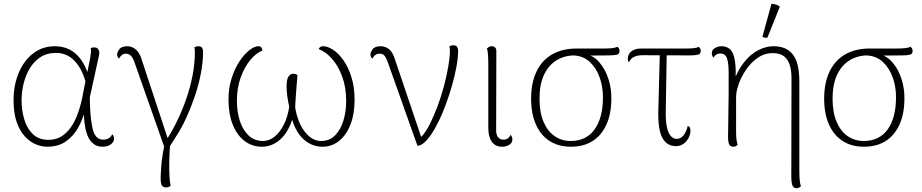

<svg xmlns="http://www.w3.org/2000/svg" viewBox="-20 -756 4828 1005"><path d="M227 12Q198 12 167.5 -0.5Q137 -13 110.5 -41.5Q84 -70 67.5 -116.5Q51 -163 51 -233Q51 -309 77.5 -373.5Q104 -438 153 -476Q202 -514 267 -514Q308 -514 341.5 -498Q375 -482 401 -448Q427 -414 444 -359L430 -320Q411 -394 371 -436.5Q331 -479 273 -479Q225 -479 190.5 -456Q156 -433 134.5 -396Q113 -359 103 -316Q93 -273 93 -233Q93 -177 107.5 -129.5Q122 -82 153 -53Q184 -24 234 -24Q273 -24 301.5 -42Q330 -60 350 -88.5Q370 -117 383 -150.5Q396 -184 404 -216.5Q412 -249 416 -274L452 -452Q455 -470 456 -480.5Q457 -491 455 -504Q458 -506 462.5 -507Q467 -508 472 -508Q485 -508 491.5 -501.5Q498 -495 499.5 -485.5Q501 -476 498 -465L450 -246Q451 -142 464.5 -83.5Q478 -25 520 -25Q536 -25 548.5 -32Q561 -39 567 -53Q577 -46 577 -30Q577 -14 561 -1Q545 12 516 12Q469 12 444 -34Q419 -80 418 -188L425 -181Q414 -132 389 -87.5Q364 -43 324.5 -15.5Q285 12 227 12Z M853 35 845 28 685 -427Q676 -454 664.5 -464.5Q653 -475 640 -475Q625 -475 616.5 -467Q608 -459 603 -449Q599 -452 596 -457.5Q593 -463 593 -471Q593 -482 604.5 -498Q616 -514 647 -514Q671 -514 691.5 -496.5Q712 -479 723 -440L868 -1L849 -20Q880 -67 907 -122.5Q934 -178 955 -238.5Q976 -299 988 -361.5Q1000 -424 1000 -486Q1000 -493 999 -499.5Q998 -506 997 -508Q1000 -510 1006 -512Q1012 -514 1018 -514Q1033 -514 1038 -505Q1043 -496 1043 -487Q1043 -431 1031 -369.5Q1019 -308 998.5 -248.5Q978 -189 954 -137Q930 -85 905 -47ZM850 225Q834 225 827.5 215Q821 205 821 179Q821 156 823.5 121.5Q826 87 831.5 52.5Q837 18 842 -6L871 -7Q867 38 866 83.5Q865 129 867 164.5Q869 200 873 216Q869 220 863 222.5Q857 225 850 225Z M1671 -514Q1695 -514 1723.5 -495.5Q1752 -477 1777.5 -441Q1803 -405 1819.5 -352.5Q1836 -300 1836 -233Q1836 -159 1814.5 -104Q1793 -49 1755 -18.5Q1717 12 1668 12Q1612 12 1569 -27Q1526 -66 1506 -141H1513Q1491 -66 1448 -27Q1405 12 1351 12Q1299 12 1259.5 -18.5Q1220 -49 1198 -104.5Q1176 -160 1176 -234Q1176 -296 1192.5 -347Q1209 -398 1234 -435.5Q1259 -473 1285.5 -493.5Q1312 -514 1332 -514Q1344 -514 1348.5 -507Q1353 -500 1353 -491Q1321 -479 1290.5 -442.5Q1260 -406 1240 -351Q1220 -296 1220 -227Q1220 -172 1235 -124.5Q1250 -77 1280.5 -47.5Q1311 -18 1357 -18Q1389 -18 1417 -40.5Q1445 -63 1465.5 -103.5Q1486 -144 1494 -197Q1489 -219 1484.5 -247Q1480 -275 1480 -304Q1480 -340 1490 -355Q1500 -370 1515 -370Q1520 -370 1526 -368.5Q1532 -367 1537 -363Q1534 -323 1530.5 -280.5Q1527 -238 1525 -193Q1539 -112 1576.5 -65Q1614 -18 1661 -18Q1705 -18 1734 -47.5Q1763 -77 1777.5 -124.5Q1792 -172 1792 -228Q1792 -297 1772 -353Q1752 -409 1719 -447Q1686 -485 1648 -499Q1654 -514 1671 -514Z M2165 7 2011 -427Q2002 -453 1993 -464Q1984 -475 1968 -475Q1952 -475 1943 -467Q1934 -459 1929 -449Q1925 -452 1922 -457.5Q1919 -463 1919 -471Q1919 -482 1930.5 -498Q1942 -514 1973 -514Q1997 -514 2017 -498Q2037 -482 2049 -440L2189 -26L2167 -30Q2181 -32 2198.5 -55Q2216 -78 2234 -115Q2252 -152 2269 -196Q2288 -247 2303 -302.5Q2318 -358 2326.5 -408Q2335 -458 2335 -491Q2335 -498 2334 -505Q2333 -512 2332 -513Q2335 -515 2340.5 -517Q2346 -519 2352 -519Q2368 -519 2373 -510Q2378 -501 2378 -493Q2378 -454 2369 -405.5Q2360 -357 2345.5 -306.5Q2331 -256 2313.5 -209Q2296 -162 2279 -127Q2259 -85 2238.5 -54.5Q2218 -24 2199.5 -8.5Q2181 7 2165 7Z M2610 12Q2572 12 2554 -14.5Q2536 -41 2536 -85V-413Q2536 -445 2534.5 -467.5Q2533 -490 2529 -503Q2535 -508 2540.5 -511Q2546 -514 2554 -514Q2566 -514 2572.5 -506.5Q2579 -499 2578 -483L2577 -81Q2576 -52 2586.5 -38.5Q2597 -25 2615 -25Q2629 -25 2638 -31.5Q2647 -38 2653 -50Q2658 -44 2660 -38Q2662 -32 2662 -26Q2662 -8 2645.5 2Q2629 12 2610 12Z M2968 12Q2904 12 2857.5 -17.5Q2811 -47 2785.5 -103.5Q2760 -160 2760 -240Q2760 -322 2788 -381Q2816 -440 2869.5 -471Q2923 -502 2999 -502H3141Q3166 -502 3184 -504Q3202 -506 3212 -511Q3215 -509 3219 -503.5Q3223 -498 3223 -490Q3223 -473 3208.5 -469.5Q3194 -466 3165 -466L3047 -465L2989 -466Q2933 -466 2891 -439Q2849 -412 2826.5 -362Q2804 -312 2804 -240Q2804 -168 2825 -118.5Q2846 -69 2883 -43.5Q2920 -18 2967 -18Q3048 -18 3091.5 -77.5Q3135 -137 3136 -242Q3137 -299 3119.5 -349Q3102 -399 3067.5 -431.5Q3033 -464 2980 -466L3038 -475Q3085 -467 3117 -430Q3149 -393 3165 -342Q3181 -291 3180 -240Q3180 -162 3155 -105.5Q3130 -49 3083 -18.5Q3036 12 2968 12Z M3518 9Q3471 9 3447 -34.5Q3423 -78 3426 -180L3434 -488H3470L3465 -185Q3463 -124 3471 -90Q3479 -56 3492.5 -42.5Q3506 -29 3523 -29Q3542 -29 3557 -46.5Q3572 -64 3580 -97Q3589 -94 3591.5 -87Q3594 -80 3594 -71Q3594 -53 3584.5 -34.5Q3575 -16 3558 -3.5Q3541 9 3518 9ZM3272 -430Q3266 -437 3266 -450Q3266 -460 3272 -472Q3278 -484 3294 -493Q3310 -502 3337 -502H3565Q3590 -502 3608.5 -503.5Q3627 -505 3637 -511Q3640 -509 3644 -503.5Q3648 -498 3648 -490Q3648 -473 3633 -469.5Q3618 -466 3587 -466Q3524 -466 3464 -466.5Q3404 -467 3344 -467Q3318 -467 3300 -459Q3282 -451 3272 -430Z M4150 229Q4138 229 4132 221.5Q4126 214 4124 200Q4122 186 4122 167L4123 -336Q4124 -378 4115.5 -410Q4107 -442 4085.5 -460Q4064 -478 4025 -478Q3981 -478 3945 -452.5Q3909 -427 3884 -389.5Q3859 -352 3846 -314Q3833 -276 3833 -250V-64Q3833 -38 3835.5 -23Q3838 -8 3841 1Q3837 6 3831.5 9Q3826 12 3818 12Q3801 12 3795.5 -3.5Q3790 -19 3791 -47L3794 -266Q3794 -329 3794 -376.5Q3794 -424 3785.5 -450Q3777 -476 3751 -476Q3737 -476 3728 -469.5Q3719 -463 3715 -454Q3711 -458 3708.5 -464Q3706 -470 3706 -477Q3706 -495 3722 -504.5Q3738 -514 3757 -514Q3784 -514 3802 -497.5Q3820 -481 3827 -437Q3834 -393 3829 -312L3816 -318Q3840 -387 3875 -430.5Q3910 -474 3950 -494Q3990 -514 4029 -514Q4059 -514 4083.5 -505Q4108 -496 4126.5 -475Q4145 -454 4154.5 -418Q4164 -382 4164 -327V131Q4164 148 4164.5 164.5Q4165 181 4167 195.5Q4169 210 4172 218Q4171 221 4164.5 225Q4158 229 4150 229ZM3997 -559Q3992 -558 3983 -559Q3974 -560 3971 -564L4018 -736Q4031 -735 4042 -732Q4053 -729 4062 -721Z M4502 12Q4438 12 4391.5 -17.5Q4345 -47 4319.5 -103.5Q4294 -160 4294 -240Q4294 -322 4322 -381Q4350 -440 4403.5 -471Q4457 -502 4533 -502H4675Q4700 -502 4718 -504Q4736 -506 4746 -511Q4749 -509 4753 -503.5Q4757 -498 4757 -490Q4757 -473 4742.5 -469.5Q4728 -466 4699 -466L4581 -465L4523 -466Q4467 -466 4425 -439Q4383 -412 4360.5 -362Q4338 -312 4338 -240Q4338 -168 4359 -118.5Q4380 -69 4417 -43.5Q4454 -18 4501 -18Q4582 -18 4625.5 -77.5Q4669 -137 4670 -242Q4671 -299 4653.5 -349Q4636 -399 4601.5 -431.5Q4567 -464 4514 -466L4572 -475Q4619 -467 4651 -430Q4683 -393 4699 -342Q4715 -291 4714 -240Q4714 -162 4689 -105.5Q4664 -49 4617 -18.5Q4570 12 4502 12Z"/></svg>

Font: Arima ExtraLight
Style: Regular
Weight: 250
Designer: Joana Correia and Natanael Gama
Foundry: NDISCOVER
Version: Version 1.101;gftools[0.9.23]